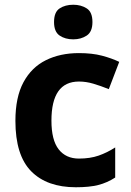

<svg xmlns="http://www.w3.org/2000/svg" viewBox="-20 -780 554 810"><path d="M300 10Q178 10 111.5 -57.5Q45 -125 45 -270Q45 -370 79 -433Q113 -496 173.5 -526Q234 -556 313 -556Q369 -556 410.5 -545Q452 -534 483 -519L439 -404Q404 -418 373.5 -427Q343 -436 313 -436Q197 -436 197 -271Q197 -189 227.5 -150Q258 -111 313 -111Q360 -111 396 -123.5Q432 -136 466 -158V-31Q432 -9 394.5 0.5Q357 10 300 10ZM289 -760Q322 -760 346 -744.5Q370 -729 370 -687Q370 -646 346 -630Q322 -614 289 -614Q255 -614 231.5 -630Q208 -646 208 -687Q208 -729 231.5 -744.5Q255 -760 289 -760Z"/></svg>

Font: Noto IKEA Latin
Style: Bold
Weight: 700
Designer: Monotype Design Team
Foundry: Monotype Imaging Inc.
Version: Version 1.0